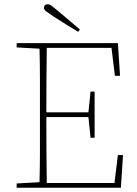

<svg xmlns="http://www.w3.org/2000/svg" viewBox="-20 -879 641 899"><path d="M58 -657V-677H532L542 -524H518L502 -655H199Q198 -584 197.5 -509.5Q197 -435 197 -353H394L404 -450H423V-234H404L394 -331H197Q197 -236 197.5 -163Q198 -90 199 -22H516L532 -153H556L546 0H58V-20L165 -26Q167 -97 167 -168Q167 -239 167 -310V-367Q167 -438 167 -509.5Q167 -581 165 -651ZM354 -741 346 -730Q317 -747 288 -765.5Q259 -784 232 -801Q207 -818 196.5 -825.5Q186 -833 186 -842Q186 -859 204 -859Q212 -859 221 -852.5Q230 -846 251 -828Q274 -809 300.5 -786.5Q327 -764 354 -741Z"/></svg>

Font: Source Serif Pro ExtraLight
Style: Regular
Weight: 200
Designer: Frank Grießhammer
Foundry: Adobe Systems Incorporated
Version: Version 3.001;hotconv 1.0.111;makeotfexe 2.5.65597